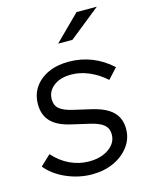

<svg xmlns="http://www.w3.org/2000/svg" viewBox="-124 -786 673 867"><g transform="rotate(-15 212.5 -353.0)"><path d="M199 10Q138 10 80 -15Q22 -40 -13 -83L35 -128Q69 -90 111.5 -70Q154 -50 201 -50Q257 -50 293.5 -76Q330 -102 330 -142Q330 -170 311 -186.5Q292 -203 249 -213L167 -232Q103 -246 73 -277Q43 -308 43 -358Q43 -404 66 -437.5Q89 -471 130 -490Q171 -509 226 -509Q282 -509 332.5 -489.5Q383 -470 427 -430L383 -382Q346 -415 304.5 -432.5Q263 -450 222 -450Q171 -450 140 -426Q109 -402 109 -364Q109 -336 127.5 -320Q146 -304 189 -294L271 -275Q337 -260 368 -229.5Q399 -199 399 -149Q399 -104 372.5 -68Q346 -32 301 -11Q256 10 199 10ZM202 -600 319 -716H414L269 -600Z"/></g></svg>

Font: Red Hat Display
Style: Italic
Weight: 300
Italic angle: -12°
Designer: Pentagram, MCKL
Foundry: Pentagram, MCKL
Version: Version 1.023